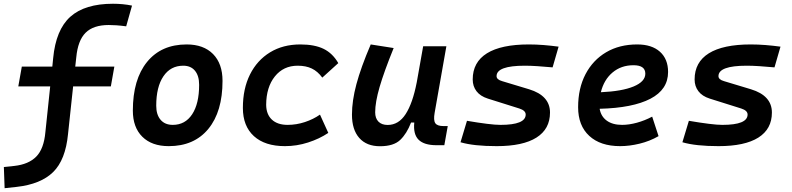

<svg xmlns="http://www.w3.org/2000/svg" viewBox="-60 -762 4181 1014"><path d="M-35.6 231.9 -39.6 120.1 15.6 114.3Q91.3 106 131.6 64.9Q171.9 23.9 179.7 -64.5L205.1 -305.7H36.6L55.2 -410.2H216.3L220.7 -454.1Q234.9 -605 311.5 -673.6Q388.2 -742.2 536.6 -742.2Q589.8 -742.2 637.2 -732.4L606.4 -623Q576.7 -627 554.7 -628.4Q532.7 -629.9 514.2 -629.9Q433.1 -629.9 392.1 -589.1Q351.1 -548.3 342.8 -459L337.4 -410.2H543.9L525.4 -305.7H326.2L299.3 -54.2Q286.1 82.5 220.7 146.7Q155.3 210.9 27.3 225.1Z M831.1 9.8Q741.7 9.8 691.7 -39.8Q641.6 -89.4 641.6 -177.7Q641.6 -342.8 716.8 -435.1Q792 -527.3 925.8 -527.3Q1015.1 -527.3 1065.2 -476.6Q1115.2 -425.8 1115.2 -335Q1115.2 -172.4 1040.3 -81.3Q965.3 9.8 831.1 9.8ZM852.5 -102.5Q918 -102.5 954.8 -158.4Q991.7 -214.4 991.7 -314Q991.7 -361.8 969.7 -388.4Q947.8 -415 907.7 -415Q840.8 -415 803 -359.1Q765.1 -303.2 765.1 -203.6Q765.1 -156.2 788.1 -129.4Q811 -102.5 852.5 -102.5Z M1459 -102.5Q1505.4 -102.5 1550.3 -117.4Q1595.2 -132.3 1629.9 -156.7L1673.8 -60.1Q1627 -28.8 1567.1 -9.5Q1507.3 9.8 1444.8 9.8Q1338.9 9.8 1280.8 -43.2Q1222.7 -96.2 1222.7 -191.9Q1222.7 -293.5 1260.3 -368.7Q1297.9 -443.8 1366.2 -485.6Q1434.6 -527.3 1525.9 -527.3Q1601.6 -527.3 1649.2 -503.9Q1696.8 -480.5 1726.6 -428.7L1642.1 -352.1Q1617.7 -385.3 1586.7 -400.1Q1555.7 -415 1512.2 -415Q1437 -415 1391.6 -358.4Q1346.2 -301.8 1345.7 -208.5Q1346.2 -158.2 1375.7 -130.4Q1405.3 -102.5 1459 -102.5Z M1946.8 10.3Q1876 10.3 1837.4 -33.4Q1798.8 -77.1 1798.8 -156.7Q1798.8 -229.5 1822.3 -317.4Q1845.7 -405.3 1897.9 -527.3L2019 -508.3Q1968.3 -383.3 1944.8 -302.7Q1921.4 -222.2 1921.4 -168.9Q1921.4 -137.2 1938.7 -119.6Q1956.1 -102.1 1987.3 -102.1Q2045.4 -102.1 2082.5 -159.7Q2119.6 -217.3 2140.6 -325.7V-325.2L2174.8 -517.6H2297.4L2235.4 -166Q2228.5 -127 2238.8 -111.6Q2249 -96.2 2282.2 -96.2H2304.7L2286.6 4.9H2245.6Q2179.7 4.9 2150.6 -24.2Q2121.6 -53.2 2127.9 -114.7H2110.8Q2088.4 -56.2 2053.5 -22.9Q2018.6 10.3 1946.8 10.3Z M2563 9.8Q2441.9 9.8 2372.1 -10.7L2406.2 -124Q2465.8 -113.8 2511 -108.2Q2556.2 -102.5 2583 -102.5Q2716.3 -102.5 2716.3 -157.2Q2716.3 -178.2 2682.6 -189L2516.6 -241.2Q2476.6 -253.9 2456.5 -280.3Q2436.5 -306.6 2436.5 -342.3Q2436.5 -433.6 2511.7 -480.5Q2586.9 -527.3 2732.9 -527.3Q2770.5 -527.3 2810.3 -524.2Q2850.1 -521 2890.1 -515.6L2858.4 -406.2Q2815.4 -410.2 2778.1 -412.6Q2740.7 -415 2711.9 -415Q2562.5 -415 2562.5 -359.9Q2562.5 -341.8 2591.8 -333.5L2734.4 -290.5Q2844.7 -256.8 2844.7 -167.5Q2844.7 -80.6 2773.2 -35.4Q2701.7 9.8 2563 9.8Z M3225.6 -102.5Q3262.2 -102.5 3304 -114Q3345.7 -125.5 3384.3 -146L3418 -43Q3371.1 -16.1 3317.6 -3.2Q3264.2 9.8 3215.3 9.8Q3110.8 9.8 3052 -44.4Q2993.2 -98.6 2993.2 -195.8Q2993.2 -295.4 3032.2 -370.1Q3071.3 -444.8 3141.4 -486.1Q3211.4 -527.3 3305.2 -527.3Q3382.3 -527.3 3425.3 -488.8Q3468.3 -450.2 3468.3 -381.8Q3468.3 -289.1 3375 -240.5Q3281.7 -191.9 3106.9 -187.5Q3113.8 -147 3144.5 -124.8Q3175.3 -102.5 3225.6 -102.5ZM3113.3 -274.9Q3224.6 -279.8 3286.4 -305.4Q3348.1 -331.1 3348.1 -373Q3348.1 -417.5 3285.6 -417.5Q3220.7 -417.5 3175 -379.2Q3129.4 -340.8 3113.3 -274.9Z M3734.9 9.8Q3613.8 9.8 3543.9 -10.7L3578.1 -124Q3637.7 -113.8 3682.9 -108.2Q3728 -102.5 3754.9 -102.5Q3888.2 -102.5 3888.2 -157.2Q3888.2 -178.2 3854.5 -189L3688.5 -241.2Q3648.4 -253.9 3628.4 -280.3Q3608.4 -306.6 3608.4 -342.3Q3608.4 -433.6 3683.6 -480.5Q3758.8 -527.3 3904.8 -527.3Q3942.4 -527.3 3982.2 -524.2Q4022 -521 4062 -515.6L4030.3 -406.2Q3987.3 -410.2 3950 -412.6Q3912.6 -415 3883.8 -415Q3734.4 -415 3734.4 -359.9Q3734.4 -341.8 3763.7 -333.5L3906.2 -290.5Q4016.6 -256.8 4016.6 -167.5Q4016.6 -80.6 3945.1 -35.4Q3873.5 9.8 3734.9 9.8Z"/></svg>

Font: Cascadia Code NF SemiBold
Style: Italic
Weight: 600
Italic angle: -10°
Monospace: yes
Designer: Aaron Bell
Foundry: Saja Typeworks
Version: Version 2404.023; ttfautohint (v1.8.4)